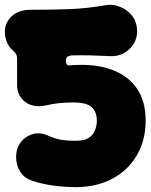

<svg xmlns="http://www.w3.org/2000/svg" viewBox="-30 -665 617 787"><path d="M281 102Q234 102 187.5 95.5Q141 89 102 76Q69 65 52.5 38.5Q36 12 36 -22Q36 -56 54.5 -81Q73 -106 103 -115Q133 -124 167 -109Q192 -98 215.5 -93Q239 -88 281 -88Q316 -88 334.5 -100.5Q353 -113 360 -132.5Q367 -152 367 -171Q367 -205 346.5 -225Q326 -245 271 -245Q237 -245 210.5 -242Q184 -239 158 -233Q106 -222 73 -247.5Q40 -273 40 -316V-426Q40 -436 36 -443Q32 -450 24 -457Q8 -470 -1 -490.5Q-10 -511 -10 -536Q-10 -571 17.5 -598Q45 -625 99 -625Q182 -625 253.5 -627.5Q325 -630 405 -644Q433 -649 462.5 -637Q492 -625 512 -599.5Q532 -574 532 -536Q532 -508 517.5 -484.5Q503 -461 477.5 -447Q452 -433 420 -435Q380 -437 341.5 -438Q303 -439 265 -438Q240 -436 240 -417V-414Q242 -395 254 -397Q258 -397 261 -397.5Q264 -398 268 -398Q358 -404 425 -380.5Q492 -357 529.5 -304.5Q567 -252 567 -171Q567 -90 531 -28.5Q495 33 430.5 67.5Q366 102 281 102Z"/></svg>

Font: Winky Sans Black
Style: Regular
Weight: 900
Designer: Simon Atzbach
Foundry: typofactur
Version: Version 1.205